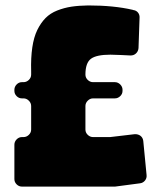

<svg xmlns="http://www.w3.org/2000/svg" viewBox="-20 -690 590 710"><path d="M95.2 -210.9V-297.9Q95.2 -309.1 86.7 -317.6Q78.1 -326.2 66.9 -326.2H61Q49.8 -326.2 41.5 -334.5Q33.2 -342.8 33.2 -354V-357.9Q33.2 -369.1 41.5 -377.7Q49.8 -386.2 61 -386.2H66.9Q78.1 -386.2 86.7 -394.5Q95.2 -402.8 95.2 -414.1V-426.8Q93.8 -476.1 99.4 -514.4Q105 -552.7 117.9 -579.1Q130.9 -605.5 148.4 -623.3Q166 -641.1 191.4 -651.1Q216.8 -661.1 243.9 -665.3Q271 -669.4 306.2 -669.9Q400.4 -669.9 470.2 -653.8L473.1 -652.8Q483.9 -651.4 490.2 -643.6Q496.6 -635.7 496.1 -625L492.2 -512.2Q491.2 -500 482.7 -492.2Q474.1 -484.4 461.9 -484.9Q452.1 -485.4 426.3 -486.6Q400.4 -487.8 388.2 -487.8Q336.9 -487.8 316.4 -472.7Q295.9 -457.5 295.9 -414.1Q295.9 -402.8 304.4 -394.5Q313 -386.2 324.2 -386.2H404.8Q416 -386.2 424.6 -377.7Q433.1 -369.1 433.1 -357.9V-354Q433.1 -342.8 424.6 -334.5Q416 -326.2 404.8 -326.2H324.2Q313 -326.2 304.4 -317.6Q295.9 -309.1 295.9 -297.9V-210.9Q295.9 -199.7 304.4 -191.4Q313 -183.1 324.2 -183.1H387.2L478 -193.8Q491.2 -194.3 499.8 -187.5Q508.3 -180.7 509.8 -168.9L522 -43Q523.4 -31.7 516.4 -22.7Q509.3 -13.7 498 -12.2L405.8 0H61Q49.8 0 41.5 -8.3Q33.2 -16.6 33.2 -27.8V-154.8Q33.2 -166 41.5 -174.6Q49.8 -183.1 61 -183.1H66.9Q78.1 -183.1 86.7 -191.4Q95.2 -199.7 95.2 -210.9Z"/></svg>

Font: Don José
Style: Regular
Weight: 900
Designer: Cristian Tournier
Version: Version 1.000